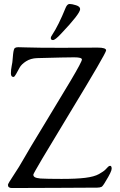

<svg xmlns="http://www.w3.org/2000/svg" viewBox="-20 -946 603 968"><path d="M236 -755C236 -747.7 239.7 -744 247 -744C254.3 -744 267.7 -754.3 287 -775C351.7 -843 384 -884.7 384 -900C384 -908.7 377.2 -915.2 363.5 -919.5C349.8 -923.8 339 -926 331 -926C323 -926 316.3 -919.7 311 -907C287 -847.7 264.3 -802 243 -770C238.3 -763.3 236 -758.3 236 -755ZM287 1 470 0C478.7 0 486 -1.3 492 -4C494 -4.7 497.3 -8.3 502 -15C503.3 -16.3 505 -18.8 507 -22.5C509 -26.2 510.7 -29 512 -31C532.7 -64.3 543 -85.8 543 -95.5C543 -105.2 540.3 -110 535 -110C531.7 -110 528.3 -108.3 525 -105L511.5 -91C505.8 -85 495 -77.5 479 -68.5C463 -59.5 440 -53.2 410 -49.5C380 -45.8 340.2 -44 290.5 -44C240.8 -44 205.3 -44.7 184 -46C170.7 -47.3 161.3 -49.5 156 -52.5C150.7 -55.5 148 -59.8 148 -65.5C148 -71.2 209.2 -174.7 331.5 -376C453.8 -577.3 515 -682.7 515 -692C515 -701.3 500.7 -706 472 -706L292 -705C207.3 -705 146.7 -705.7 110 -707C91.3 -707.7 78.5 -708 71.5 -708C64.5 -708 59 -706.7 55 -704C51 -701.3 48 -690.8 46 -672.5C44 -654.2 43 -643.2 43 -639.5C43 -635.8 41.7 -627.3 39 -614C36.3 -600.7 35 -588 35 -576C35 -564 39.3 -558 48 -558C51.3 -558 55.7 -562.8 61 -572.5L78.5 -604.5C84.8 -616.2 95.8 -627 111.5 -637C127.2 -647 145.7 -652.3 167 -653C265.7 -655.7 328 -657 354 -657C380 -657 393 -653.3 393 -646C393 -638.7 374.3 -603.5 337 -540.5L202.5 -317.5C150.2 -231.8 116.2 -175 100.5 -147C84.8 -119 67.5 -90.8 48.5 -62.5C29.5 -34.2 20 -18 20 -14C20 -3.3 26.7 2 40 2Z"/></svg>

Font: Sorts Mill Goudy
Style: Regular
Weight: 400
Version: Version 003.101